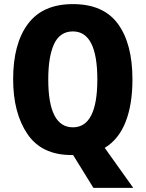

<svg xmlns="http://www.w3.org/2000/svg" viewBox="-20 -745 709 935"><path d="M625 -358Q625 -532 554.5 -628.5Q484 -725 335 -725Q188 -725 116 -628.5Q44 -532 44 -359Q44 -195 113.5 -92.5Q183 10 328 10H336L435 170H629L490 -25Q558 -66 591.5 -151Q625 -236 625 -358ZM215 -358Q215 -470 243.5 -531Q272 -592 335 -592Q454 -592 454 -358Q454 -125 335 -125Q215 -125 215 -358Z"/></svg>

Font: Noto Sans Display SemiCondensed Extra
Style: Regular
Weight: 800
Width: 4
Designer: Monotype Design Team
Foundry: Monotype Imaging Inc.
Version: Version 1.900